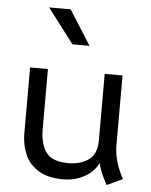

<svg xmlns="http://www.w3.org/2000/svg" viewBox="-54 -795 674 859"><g transform="rotate(5 283.0 -365.5)"><path d="M457 19Q428.7 -31.7 417 -76.7Q409.7 -56.6 388.9 -36.6Q368.2 -16.6 335.2 -2.9Q302.2 10.7 260.3 10.7Q191.4 10.7 148.9 -16.1Q106.4 -43 88.4 -85.7Q70.3 -128.4 70.3 -179.7V-475.1H150.4V-204.6Q150.4 -140.6 177 -102.1Q203.6 -63.5 277.8 -63.5Q333 -63.5 369.1 -89.6Q405.3 -115.7 405.3 -176.8V-475.6H485.4V-161.1Q485.8 -89.4 527.8 -13.7ZM131.8 -750H228.5L326.7 -594.7H250Z"/></g></svg>

Font: Selawik
Style: Regular
Weight: 400
Designer: Aaron Bell
Foundry: Microsoft Corporation
Version: Version 1.01